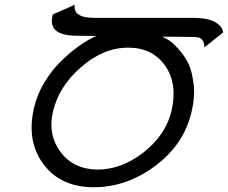

<svg xmlns="http://www.w3.org/2000/svg" viewBox="-20 -782 957 806"><path d="M700 -316Q726 -430 674 -505Q621 -582 518 -582Q414 -582 320 -500Q226 -418 202 -312Q180 -217 234 -144Q288 -72 388 -70Q489 -70 581 -141Q675 -214 700 -316ZM294 -762Q285 -707 377 -707H792Q886 -707 912 -662L917 -646L838 -583Q838 -604 830 -613Q821 -624 812 -625Q800 -627 787 -627L661 -628Q675 -622 692 -611Q706 -602 732 -573Q755 -547 772 -513Q786 -484 793 -427Q799 -374 784 -312Q752 -175 631 -85Q511 4 374 4Q235 4 163 -92Q90 -189 123 -330Q137 -389 167 -437Q200 -490 232 -521Q273 -561 301 -581Q327 -601 358 -618Q377 -629 386 -631L305 -632Q243 -632 217 -652Q191 -672 200 -713L201 -721Z"/></svg>

Font: Miedinger
Style: Italic
Weight: 400
Italic angle: -13°
Version: Version 001.000